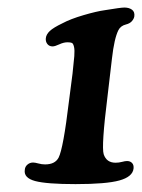

<svg xmlns="http://www.w3.org/2000/svg" viewBox="-20 -793 369 499"><path d="M159.2 -529.8 168.5 -601.6Q171.9 -631.8 173.1 -647.2Q174.3 -662.6 172.4 -671.1Q170.4 -679.7 167 -681.4Q163.6 -683.1 155.3 -683.1Q145.5 -683.1 134 -677.7Q122.6 -672.4 116.7 -672.4Q107.9 -672.4 103 -678.7Q98.1 -685.1 99.1 -693.8Q100.1 -703.6 109.4 -712.4Q118.7 -721.2 142.1 -732.4Q163.1 -743.7 197.3 -753.7Q231.4 -763.7 252.9 -766.6Q293.9 -773.4 303.2 -773.4Q315.4 -773.4 323 -767.8Q330.6 -762.2 329.1 -750.5Q328.1 -744.1 322.8 -738Q317.4 -731.9 307.6 -729.5Q293.5 -726.1 287.6 -714.4Q276.9 -692.9 271 -641.1L259.3 -541.5Q243.2 -412.6 249.5 -392.1Q256.8 -370.1 280.3 -370.1Q289.1 -370.1 297.1 -372.3Q305.2 -374.5 310.1 -374.5Q318.4 -374.5 323.2 -369.4Q328.1 -364.3 327.1 -355Q324.7 -333.5 290.3 -324Q255.9 -314.5 176.3 -314.5Q101.1 -314.5 71.3 -322.5Q41.5 -330.6 44.4 -351.1Q44.9 -359.9 51.3 -365.2Q57.6 -370.6 65.9 -370.6Q70.8 -370.6 79.6 -368.2Q88.4 -365.7 97.2 -365.7Q123 -365.7 132.3 -383.3Q144.5 -407.2 159.2 -529.8Z"/></svg>

Font: Cooper* SemiBold
Style: Italic
Weight: 600
Italic angle: -7°
Designer: Owen Earl
Foundry: indestructible type*
Version: Version 0.001